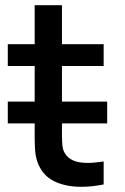

<svg xmlns="http://www.w3.org/2000/svg" viewBox="-20 -710 482 739"><path d="M218.5 -217.5V-189Q218.5 -163.5 220.5 -147.8Q222.5 -132 229.5 -120.5Q241.5 -100.5 263.2 -91.8Q285 -83 316.5 -83Q343.5 -83 379 -88.5V0Q332.5 9 293.5 9Q237.5 9 195.8 -9Q154 -27 133.5 -65.5Q121 -89 117.2 -113.8Q113.5 -138.5 113.5 -174V-212.5V-235H10V-319H113.5V-456H10V-540H113.5V-690H218.5V-540H379V-456H218.5V-319H392.5V-235H218.5Z"/></svg>

Font: Manrope KiralyPet SmBd KiralyPet
Style: Regular
Weight: 600
Designer: Mikhail Sharanda
Foundry: Mikhail Sharanda
Version: Version 4.502